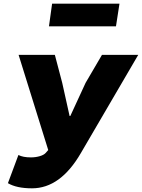

<svg xmlns="http://www.w3.org/2000/svg" viewBox="-20 -1010 771 1043"><path d="M23 -15 80 -168Q105 -155 148 -155Q173 -155 195.5 -161.5Q218 -168 228 -179L242 -195L81 -712H278L318 -560L358 -380H362L445 -560L534 -712H731L419 -178Q308 13 154 13Q70 13 23 -15ZM263 -990H629L610 -867H246Z"/></svg>

Font: Nebula Sans Black
Style: Regular
Weight: 900
Italic angle: -9°
Designer: Paul D. Hunt for Adobe (as Source Sans)
Foundry: Nebula Entertainment & Broadcasting LLC
Version: Version 1.010